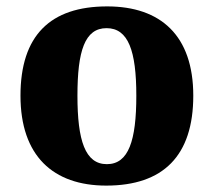

<svg xmlns="http://www.w3.org/2000/svg" viewBox="-20 -570 668 600"><path d="M312 10C490 10 584 -83 584 -271C584 -459 482 -550 315 -550C137 -550 44 -459 44 -271C44 -83 146 10 312 10ZM314 -57C246 -57 222 -131 222 -271C222 -411 245 -482 313 -482C381 -482 406 -411 406 -271C406 -131 382 -57 314 -57Z"/></svg>

Font: Noto Serif Georgian Extra
Style: Regular
Weight: 800
Designer: Monotype Design Team
Foundry: Monotype Imaging Inc.
Version: Version 1.901